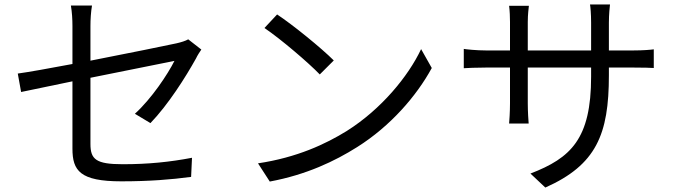

<svg xmlns="http://www.w3.org/2000/svg" viewBox="-20 -798 3040 864"><path d="M886 -575 827 -621C815 -614 796 -608 774 -603C732 -594 557 -558 387 -525V-681C387 -710 389 -744 394 -773H299C304 -744 306 -711 306 -681V-510C200 -490 105 -473 60 -467L75 -384L306 -432V-129C306 -30 340 18 526 18C651 18 751 10 840 -2L844 -88C744 -69 648 -59 532 -59C412 -59 387 -81 387 -150V-448L765 -524C735 -464 662 -354 587 -286L657 -244C737 -327 816 -452 862 -535C868 -548 879 -565 886 -575Z M1227 -733 1170 -672C1244 -622 1369 -515 1419 -463L1482 -526C1426 -582 1298 -686 1227 -733ZM1141 -63 1194 19C1360 -12 1487 -73 1587 -136C1738 -231 1855 -367 1923 -492L1875 -577C1817 -454 1695 -306 1541 -209C1446 -150 1316 -89 1141 -63Z M2067 -578V-491C2079 -492 2124 -494 2167 -494H2275V-333C2275 -295 2272 -252 2271 -242H2359C2358 -252 2355 -296 2355 -333V-494H2640V-453C2640 -173 2549 -87 2367 -17L2434 46C2663 -56 2720 -193 2720 -459V-494H2830C2874 -494 2911 -493 2922 -492V-576C2908 -574 2874 -571 2830 -571H2720V-696C2720 -735 2724 -768 2725 -778H2635C2637 -768 2640 -735 2640 -696V-571H2355V-699C2355 -734 2359 -762 2360 -772H2271C2274 -749 2275 -720 2275 -699V-571H2167C2125 -571 2076 -576 2067 -578Z"/></svg>

Font: GenYoGothic2 TW R
Style: Regular
Weight: 400
Version: Version 2.100;PS 2.1;hotconv 16.6.51;makeotf.lib2.5.65220 DE